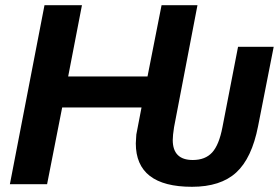

<svg xmlns="http://www.w3.org/2000/svg" viewBox="-20 -708 1075 738"><path d="M644 -170Q644 -93 721 -93Q769 -93 795.5 -122Q822 -151 835 -219L895 -528H1032L972 -223Q948 -100 888 -45Q828 10 718 10Q502 10 502 -157Q502 -165 504 -191L524 -295H219L161 0H18L151 -688H295L242 -414H547L601 -688H739L649 -219Q644 -187 644 -170Z"/></svg>

Font: Libra Sans
Style: Bold Italic
Weight: 700
Italic angle: -12°
Foundry: Context Ltd
Version: Version 1.002